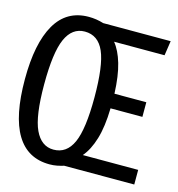

<svg xmlns="http://www.w3.org/2000/svg" viewBox="-110 -811 851 917"><g transform="rotate(15 315.5 -352.5)"><path d="M216.9 -717.4Q254.9 -717.4 290.3 -706.2H624.1L613.3 -633.8H363.6Q391.8 -599.5 409 -541Q426.2 -482.6 429.7 -394.4H587.2V-322.1H429.7Q427.7 -230.8 409.2 -169.7Q390.8 -108.7 359.5 -72.3H633.3V0H287.2Q270.3 5.1 253.1 8.5Q235.9 11.8 216.9 11.8Q-1.5 11.8 -1.5 -351.3Q-1.5 -528.2 53.1 -622.8Q107.7 -717.4 216.9 -717.4ZM216.9 -644.6Q154.4 -644.6 124.1 -576.4Q93.8 -508.2 93.8 -351.3Q93.8 -194.4 125.1 -127.7Q156.4 -61 216.9 -61Q281.5 -61 311.8 -128.2Q342.1 -195.4 342.1 -352.3Q342.1 -509.2 312.6 -576.9Q283.1 -644.6 216.9 -644.6Z"/></g></svg>

Font: FiraCode Nerd Font
Style: Regular
Weight: 400
Designer: Carrois Corporate, Edenspiekermann AG, Nikita Prokopov
Foundry: Carrois Corporate, Edenspiekermann AG, Nikita Prokopov
Version: Version 6.002;Nerd Fonts 3.4.0